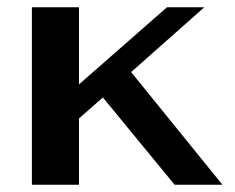

<svg xmlns="http://www.w3.org/2000/svg" viewBox="-20 -510 648 530"><path d="M462 0 264 -241 198 -183V0H68V-490H198V-277L441 -490H544L342 -311L594 0Z"/></svg>

Font: Fahkwang SemiBold
Style: Regular
Weight: 600
Designer: Suppakit Chalermlarp | Katatrad Co.,Ltd.
Foundry: Cadson Demak Co.,Ltd.
Version: Version 1.000; ttfautohint (v1.6)